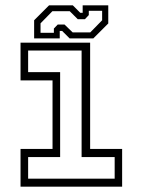

<svg xmlns="http://www.w3.org/2000/svg" viewBox="-20 -700 535 720"><path d="M57 0V-141.5H177V-398.5H57V-540H318V-141.5H438V0ZM85.5 -30H410V-111H286V-510.5H85.5V-429.5H205.5V-111H85.5ZM108 -556V-624L164 -680H253L281 -652H290V-680H386V-612L330 -556H241L213 -584H204V-556ZM132 -577H182V-593L196.5 -608H222L252.5 -578.5H318.5L363 -624V-659.5H313V-643.5L298.5 -628H271.5L241.5 -658H176.5L132 -612.5Z"/></svg>

Font: Tourney Light
Style: Regular
Weight: 300
Version: Version 1.015